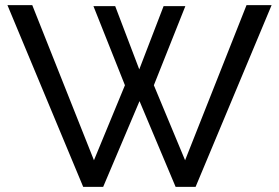

<svg xmlns="http://www.w3.org/2000/svg" viewBox="-20 -730 1089 750"><path d="M345 -706H430L524 -459L619 -706H704L581 -397L703 -104L943 -710H1041L744 0H666L525 -335L383 0H305L9 -710H106L347 -104L468 -397Z"/></svg>

Font: Raleway Medium
Style: Regular
Weight: 500
Designer: Matt McInerney, Pablo Impallari, Rodrigo Fuenzalida
Foundry: Matt McInerney, Pablo Impallari, Rodrigo Fuenzalida
Version: Version 4.026